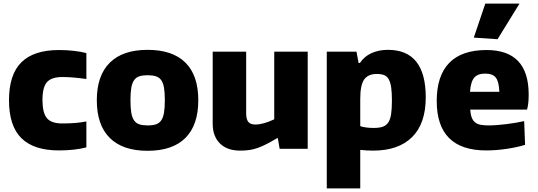

<svg xmlns="http://www.w3.org/2000/svg" viewBox="-20 -827 2988 1067"><path d="M308 9Q168 9 99 -59Q30 -127 30 -270Q30 -413 99 -481Q168 -549 308 -549Q350 -549 390 -544.5Q430 -540 460 -532V-388Q424 -393 390.5 -396Q357 -399 327 -399Q266 -399 241 -370.5Q216 -342 216 -272Q216 -200 240.5 -170.5Q265 -141 325 -141Q366 -141 397 -143.5Q428 -146 460 -152V-8Q431 0 390.5 4.5Q350 9 308 9Z M800 11Q662 11 590 -60.5Q518 -132 518 -270Q518 -407 590 -478.5Q662 -550 800 -550Q939 -550 1010.5 -479Q1082 -408 1082 -270Q1082 -132 1010.5 -60.5Q939 11 800 11ZM800 -130Q828 -130 846.5 -136Q865 -142 876 -158Q887 -174 891.5 -201Q896 -228 896 -270Q896 -312 891.5 -339Q887 -366 876 -381.5Q865 -397 846.5 -403Q828 -409 800 -409Q773 -409 754.5 -403Q736 -397 725 -381Q714 -365 709.5 -338.5Q705 -312 705 -270Q705 -228 709.5 -201Q714 -174 725 -158Q736 -142 754.5 -136Q773 -130 800 -130Z M1315 10Q1242 10 1202 -30Q1162 -70 1162 -139V-540H1348V-197Q1348 -164 1360 -149.5Q1372 -135 1399 -135Q1421 -135 1448 -142.5Q1475 -150 1504 -164V-540H1690V0H1534L1524 -59H1520Q1486 -39 1460.5 -26Q1435 -13 1412.5 -5Q1390 3 1367 6.5Q1344 10 1315 10Z M1796 -540H1961L1973 -477H1980Q2005 -514 2045 -532Q2085 -550 2136 -550Q2346 -550 2346 -286Q2346 -140 2270 -65Q2194 10 2054 10Q2036 10 2018.5 9Q2001 8 1982 6V220H1796ZM2057 -116Q2087 -116 2106.5 -122.5Q2126 -129 2137.5 -146Q2149 -163 2153.5 -192.5Q2158 -222 2158 -269Q2158 -312 2154 -340.5Q2150 -369 2140.5 -386Q2131 -403 2115 -409.5Q2099 -416 2074 -416Q2026 -416 2004 -385.5Q1982 -355 1982 -277V-126Q1996 -121 2015.5 -118.5Q2035 -116 2057 -116Z M2613 -618 2677 -807H2867L2745 -609ZM2682 9Q2407 9 2407 -266Q2407 -406 2476.5 -477.5Q2546 -549 2684 -549Q2918 -549 2918 -302Q2918 -275 2916 -256Q2914 -237 2909 -218H2593Q2595 -191 2601.5 -174Q2608 -157 2620 -147Q2632 -137 2651 -133.5Q2670 -130 2697 -130Q2717 -130 2742 -132Q2767 -134 2793 -137Q2819 -140 2844.5 -144.5Q2870 -149 2893 -154L2898 -22Q2852 -8 2794 0.5Q2736 9 2682 9ZM2676 -418Q2635 -418 2615.5 -395.5Q2596 -373 2592 -317H2755Q2753 -373 2735.5 -395.5Q2718 -418 2676 -418Z"/></svg>

Font: Encode Sans Narrow
Style: ExtraBold
Weight: 800
Designer: Pablo Impallari, Andres Torresi
Foundry: Pablo Impallari, Andres Torresi
Version: Version 1.000; ttfautohint (v1.00) -l 8 -r 50 -G 200 -x 14 -